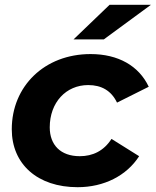

<svg xmlns="http://www.w3.org/2000/svg" viewBox="-20 -771 648 799"><path d="M286 -607H412L608 -751H436ZM303 8C413 8 507 -40 559 -121L444 -193C412 -143 366 -121 312 -121C232 -121 187 -168 187 -241C187 -345 255 -417 347 -417C402 -417 443 -394 467 -344L599 -410C558 -497 472 -546 357 -546C165 -546 29 -412 29 -233C29 -88 136 8 303 8Z"/></svg>

Font: AWKNG-Font
Style: Bold Italic
Weight: 700
Italic angle: -11.3°
Designer: Awakening Church
Foundry: Awakening Church
Version: Version 1.700;PS 001.700;hotconv 1.0.88;makeotf.lib2.5.64775